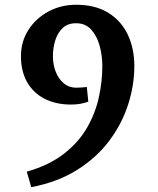

<svg xmlns="http://www.w3.org/2000/svg" viewBox="-20 -682 663 808"><path d="M111.5 105.7 92.7 40.5Q188.3 12.9 250.3 -35.9Q312.3 -84.6 347.2 -146.2Q382.2 -207.7 396.4 -274.3Q410.6 -340.8 410.6 -403.5Q410.6 -448.7 399.1 -490Q387.6 -531.4 363.5 -557.8Q339.3 -584.2 300.1 -584.2Q265.1 -584.2 243.8 -564.1Q222.5 -544 212.6 -512.3Q202.7 -480.5 202.7 -445.5Q202.7 -409.5 214.8 -379.3Q226.8 -349.2 248.7 -331.1Q270.5 -313 300 -313Q313.2 -313 324.1 -313.8Q335 -314.6 345.3 -316L351.6 -254.2Q338.8 -249.1 320.2 -245.5Q301.6 -242 279 -242Q215.5 -242 167.9 -266.2Q120.4 -290.4 94.3 -336.2Q68.2 -382 68.2 -445.5Q68.2 -506.9 99.4 -555.9Q130.6 -604.8 183.5 -633.4Q236.4 -662 300.5 -662Q380.4 -662 434.7 -628.8Q489.1 -595.6 517.2 -537.3Q545.3 -478.9 545.3 -403.5Q545.3 -323.8 519.4 -242.7Q493.5 -161.5 440.3 -90.3Q387.1 -19 305.2 32.6Q223.4 84.3 111.5 105.7Z"/></svg>

Font: Andada Pro
Style: Regular
Weight: 400
Designer: Carolina Giovagnoli
Foundry: Huerta Tipografica
Version: Version 3.003